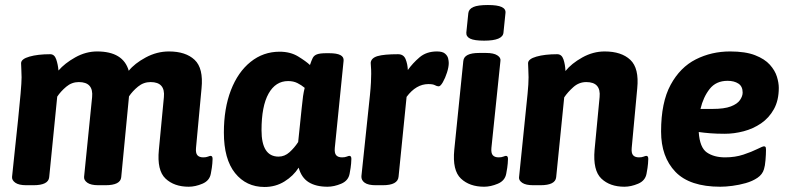

<svg xmlns="http://www.w3.org/2000/svg" viewBox="-20 -736 3160 765"><path d="M732 8Q674 8 639.5 -24.5Q605 -57 613 -139L633 -349Q639 -409 580 -409Q552 -409 530 -391Q508 -373 494 -352L463 -30Q460 2 400 2H372Q342 2 328 -8Q314 -18 315 -31L347 -349Q353 -409 294 -409Q266 -409 244 -390.5Q222 -372 208 -351L176 -30Q173 2 113 2H85Q55 2 41 -8Q27 -18 28 -31Q33 -81 39.5 -141Q46 -201 52 -259Q58 -317 62 -362.5Q66 -408 66 -428Q66 -446 65 -459.5Q64 -473 64 -484Q64 -501 97.5 -510.5Q131 -520 180 -520Q197 -520 204 -499.5Q211 -479 213 -455Q238 -484 280 -507.5Q322 -531 367 -531Q471 -531 493 -454Q516 -483 560.5 -507Q605 -531 653 -531Q720 -531 755.5 -497.5Q791 -464 783 -384L761 -147Q759 -126 766.5 -117.5Q774 -109 790 -109Q801 -109 808.5 -112Q816 -115 819 -115Q827 -115 827 -103Q827 -99 826 -84.5Q825 -70 820 -44Q815 -16 786.5 -4Q758 8 732 8Z M1034 9Q961 9 916.5 -46.5Q872 -102 872 -208Q872 -304 900 -376.5Q928 -449 978.5 -489.5Q1029 -530 1094 -530Q1137 -530 1168 -511Q1199 -492 1215 -477Q1221 -495 1226 -505Q1231 -515 1243 -519.5Q1255 -524 1280 -524H1292Q1352 -524 1349 -494L1314 -147Q1312 -126 1319.5 -117.5Q1327 -109 1343 -109Q1354 -109 1361.5 -112Q1369 -115 1372 -115Q1380 -115 1380 -103Q1380 -99 1379 -84.5Q1378 -70 1373 -44Q1368 -16 1339.5 -4Q1311 8 1285 8Q1239 8 1210 -10Q1181 -28 1170 -68Q1149 -35 1113.5 -13Q1078 9 1034 9ZM1090 -112Q1114 -112 1133.5 -129.5Q1153 -147 1168 -170L1182 -305Q1185 -336 1187.5 -353Q1190 -370 1194 -386Q1181 -397 1165 -405Q1149 -413 1128 -413Q1078 -413 1050 -363Q1022 -313 1022 -217Q1022 -112 1090 -112Z M1477 2Q1447 2 1433 -8Q1419 -18 1420 -34L1454 -357Q1457 -387 1458 -408Q1459 -429 1459 -442Q1459 -460 1458 -469.5Q1457 -479 1457 -486Q1459 -505 1484.5 -512.5Q1510 -520 1566 -520Q1588 -520 1596 -500.5Q1604 -481 1605 -457Q1624 -484 1651.5 -507.5Q1679 -531 1721 -531Q1743 -531 1753 -522.5Q1763 -514 1765.5 -503.5Q1768 -493 1768 -485Q1768 -469 1761 -447Q1754 -425 1744.5 -408.5Q1735 -392 1728 -392Q1721 -392 1713 -396.5Q1705 -401 1687 -401Q1638 -401 1600 -350L1568 -32Q1565 2 1505 2Z M1909 -574Q1870 -574 1853.5 -582Q1837 -590 1838 -606L1846 -684Q1848 -700 1866 -708Q1884 -716 1924 -716Q1962 -716 1979 -708Q1996 -700 1994 -684L1986 -606Q1983 -574 1909 -574ZM1909 8Q1851 8 1816.5 -24.5Q1782 -57 1790 -139L1826 -493Q1829 -525 1889 -525H1917Q1947 -525 1961.5 -515.5Q1976 -506 1974 -494L1938 -147Q1936 -126 1943.5 -117.5Q1951 -109 1967 -109Q1978 -109 1985.5 -112Q1993 -115 1996 -115Q2004 -115 2004 -103Q2004 -99 2003 -84.5Q2002 -70 1997 -44Q1992 -16 1963.5 -4Q1935 8 1909 8Z M2468 8Q2410 8 2376 -24.5Q2342 -57 2349 -139L2369 -349Q2375 -409 2316 -409Q2287 -409 2264.5 -389Q2242 -369 2228 -348L2196 -30Q2193 2 2133 2H2105Q2075 2 2061 -7.5Q2047 -17 2048 -29L2082 -362Q2084 -379 2085 -398.5Q2086 -418 2086 -428Q2086 -446 2085 -459.5Q2084 -473 2084 -484Q2084 -501 2117.5 -510.5Q2151 -520 2200 -520Q2218 -520 2225 -499.5Q2232 -479 2233 -453Q2257 -483 2300 -507Q2343 -531 2389 -531Q2456 -531 2491.5 -497.5Q2527 -464 2519 -384L2497 -147Q2495 -126 2502.5 -117.5Q2510 -109 2526 -109Q2537 -109 2544.5 -112Q2552 -115 2555 -115Q2563 -115 2563 -103Q2563 -99 2562 -84.5Q2561 -70 2556 -44Q2551 -16 2522.5 -4Q2494 8 2468 8Z M2889 -531Q2950 -531 2988.5 -516Q3027 -501 3047.5 -478Q3068 -455 3075.5 -430.5Q3083 -406 3083 -386Q3083 -336 3063.5 -301Q3044 -266 3012.5 -244.5Q2981 -223 2943 -213Q2905 -203 2868 -203Q2835 -203 2810 -205Q2785 -207 2764 -210Q2768 -148 2796.5 -128.5Q2825 -109 2869 -109Q2909 -109 2942 -120Q2975 -131 2997 -142Q3019 -153 3024 -153Q3027 -153 3029.5 -151Q3032 -149 3032 -139Q3032 -121 3030 -97.5Q3028 -74 3024 -62Q3018 -41 2998 -27.5Q2978 -14 2951.5 -6.5Q2925 1 2898 4.5Q2871 8 2850 8Q2728 8 2671 -51.5Q2614 -111 2614 -212Q2614 -328 2652 -398Q2690 -468 2752.5 -499.5Q2815 -531 2889 -531ZM2879 -414Q2833 -414 2807.5 -381.5Q2782 -349 2771 -302H2819Q2866 -302 2892 -312Q2918 -322 2928.5 -337.5Q2939 -353 2939 -367Q2939 -392 2922 -403Q2905 -414 2879 -414Z"/></svg>

Font: Asap
Style: Bold Italic
Weight: 700
Italic angle: -6°
Designer: Pablo Cosgaya
Foundry: Omnibus-Type
Version: Version 3.001; ttfautohint (v1.8.3)